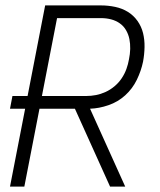

<svg xmlns="http://www.w3.org/2000/svg" viewBox="-20 -690 590 710"><path d="M70 0H17L73 -288H17L26 -335H82L147 -670H353Q380 -670 406 -664.5Q432 -659 453 -646Q474 -633 488.5 -612.5Q503 -592 509 -567.5Q515 -543 514.5 -516Q514 -489 509 -462Q502 -428 486 -395Q470 -362 443 -337.5Q416 -313 381 -301Q346 -289 313 -288L443 0H387L257 -288H126ZM135 -335H299Q317 -335 335 -338.5Q353 -342 370.5 -350Q388 -358 403.5 -371Q419 -384 430 -400.5Q441 -417 447.5 -435Q454 -453 457 -471Q461 -490 461.5 -509Q462 -528 458.5 -545.5Q455 -563 446 -578.5Q437 -594 422.5 -604Q408 -614 390.5 -618.5Q373 -623 354 -623H191Z"/></svg>

Font: Lode Dark Term
Style: Italic
Weight: 400
Italic angle: -11°
Monospace: yes
Designer: Belleve Invis
Foundry: Belleve Invis
Version: Version 29.2.0